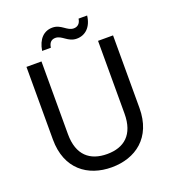

<svg xmlns="http://www.w3.org/2000/svg" viewBox="-153 -972 981 1094"><g transform="rotate(-20 337.5 -425.0)"><path d="M243 -752C247 -783 263 -796 286 -796C326 -796 346 -750 400 -750C452 -750 492 -786 500 -854H448C444 -825 427 -811 404 -811C363 -811 343 -857 290 -857C238 -857 201 -821 190 -752ZM75 -257C75 -77 193 7 337 7C481 7 600 -77 600 -257V-697H509V-256C509 -128 441 -73 338 -73C235 -73 166 -128 166 -256V-697H75Z"/></g></svg>

Font: Matrixport Regular
Style: Regular
Weight: 400
Designer: Ninad Kale (Devanagari), Jonny Pinhorn (Latin)
Foundry: Indian Type Foundry
Version: Version 3.200;PS 1.000;hotconv 16.6.54;makeotf.lib2.5.65590